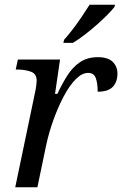

<svg xmlns="http://www.w3.org/2000/svg" viewBox="-20 -786 513 806"><path d="M128 -402Q131 -416 132.5 -429.5Q134 -443 134 -447Q134 -477 108.5 -485.5Q83 -494 54 -494H46L55 -536H232L211 -392H221Q240 -433 262 -468Q284 -503 315 -524.5Q346 -546 391 -546Q433 -546 453 -526.5Q473 -507 473 -477Q473 -442 453.5 -421.5Q434 -401 390 -401Q390 -437 382 -458.5Q374 -480 350 -480Q324 -480 297.5 -453Q271 -426 247.5 -381.5Q224 -337 205 -284.5Q186 -232 175 -182L137 0H44ZM246 -606 249 -619Q267 -639 286 -664Q305 -689 323 -715.5Q341 -742 356 -766H463L460 -756Q448 -741 428 -721Q408 -701 383.5 -679.5Q359 -658 334 -639Q309 -620 286 -606Z"/></svg>

Font: Noto Serif
Style: Italic
Weight: 400
Italic angle: -12°
Designer: Monotype Design Team
Foundry: Monotype Imaging Inc.
Version: Version 2.013